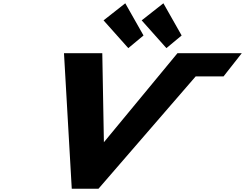

<svg xmlns="http://www.w3.org/2000/svg" viewBox="-20 -1149 1492 1169"><path d="M853.8 -933 761.1 -856 610.5 -1025 742.7 -1129ZM1085.9 -933 993.2 -856 842.6 -1025 974.8 -1129ZM416.9 0H579.7L1171.6 -684H1341.2L1452 -825H1060.4L612.6 -283L602.8 -825H369.6Z"/></svg>

Font: Hussar
Style: BdWideOblFour
Weight: 700
Foundry: Cannot Into Space Fonts
Version: Version 2.00